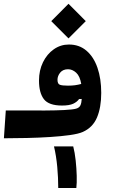

<svg xmlns="http://www.w3.org/2000/svg" viewBox="-30 -711 636 994"><path d="M-9.8 4.9 0 -139.2Q19.5 -139.2 39.1 -139.2Q58.6 -139.2 77.6 -139.2Q143.1 -138.7 201.9 -138.9Q260.7 -139.2 303.5 -141.4Q346.2 -143.6 363.8 -148.4Q380.9 -153.3 386.5 -166Q392.1 -178.7 393.1 -198.7L379.4 -198.2Q368.7 -183.1 348.6 -173.8Q328.6 -164.6 291 -164.6Q222.7 -164.6 197.3 -197.5Q171.9 -230.5 171.9 -293.9Q171.9 -346.7 192.6 -388.9Q213.4 -431.2 248.5 -455.8Q283.7 -480.5 326.7 -480.5Q380.4 -480.5 417.7 -448.5Q455.1 -416.5 474.6 -360.1Q494.1 -303.7 494.1 -230Q494.1 -154.8 472.2 -102.8Q450.2 -50.8 398.4 -27.8Q376.5 -18.1 331.8 -11.7Q287.1 -5.4 229.2 -1.7Q171.4 2 109.1 3.4Q46.9 4.9 -9.8 4.9ZM390.6 -276.4Q383.8 -316.9 364.3 -334.7Q344.7 -352.5 322.3 -352.5Q295.9 -352.5 281.7 -335.2Q267.6 -317.9 267.6 -297.9Q267.6 -276.9 279.8 -272.2Q292 -267.6 321.8 -267.6Q342.8 -267.6 358.6 -269.8Q374.5 -272 390.6 -276.4ZM324.7 -512.2 235.4 -601.6 324.7 -691.4 414.1 -601.6ZM271.5 262.2Q271.5 210 266.4 153.1Q261.2 96.2 249.5 46.9H349.1Q357.4 78.6 361.8 119.6Q366.2 160.6 367.2 199.2Q368.2 237.8 365.2 262.2Z"/></svg>

Font: Cascadia Mono PL
Style: Bold
Weight: 700
Monospace: yes
Designer: Aaron Bell
Foundry: Saja Typeworks
Version: Version 2404.023; ttfautohint (v1.8.4)